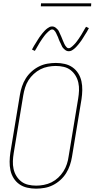

<svg xmlns="http://www.w3.org/2000/svg" viewBox="-20 -1119 565 1147"><path d="M195 8Q168 8 142 2Q116 -4 95.5 -18.5Q75 -33 61.5 -54.5Q48 -76 42.5 -101.5Q37 -127 37.5 -154Q38 -181 42 -208L99 -553Q103 -578 111.5 -603Q120 -628 134 -650.5Q148 -673 168.5 -691.5Q189 -710 213 -722Q237 -734 263 -738.5Q289 -743 314 -743Q341 -743 367 -737Q393 -731 413.5 -716.5Q434 -702 447.5 -680.5Q461 -659 466.5 -633.5Q472 -608 471.5 -581Q471 -554 467 -527L410 -182Q406 -157 397.5 -132Q389 -107 375 -84.5Q361 -62 340.5 -43.5Q320 -25 296 -13Q272 -1 246 3.5Q220 8 195 8ZM196 -10Q218 -10 242 -14.5Q266 -19 288 -30Q310 -41 328 -58Q346 -75 359 -95.5Q372 -116 379.5 -139Q387 -162 390 -185L447 -530Q451 -554 452 -578Q453 -602 448 -625Q443 -648 431 -667.5Q419 -687 401.5 -700.5Q384 -714 361 -719.5Q338 -725 313 -725Q291 -725 267 -720.5Q243 -716 221.5 -705Q200 -694 181.5 -677Q163 -660 150 -639.5Q137 -619 130 -596Q123 -573 119 -550L62 -205Q58 -181 57 -157Q56 -133 61 -110Q66 -87 78 -67.5Q90 -48 107.5 -34.5Q125 -21 148 -15.5Q171 -10 196 -10ZM390 -813Q384 -813 378 -815.5Q372 -818 367.5 -822Q363 -826 358.5 -830.5Q354 -835 351.5 -840Q349 -845 346.5 -850.5Q344 -856 341.5 -861.5Q339 -867 336 -872.5Q333 -878 331 -884.5Q329 -891 326.5 -897Q324 -903 321 -908.5Q318 -914 316.5 -918.5Q315 -923 311 -929Q307 -935 302.5 -939Q298 -943 292 -943Q287 -943 285 -942Q283 -941 279 -938.5Q275 -936 270.5 -932Q266 -928 260 -922Q254 -916 252 -913.5Q250 -911 247.5 -908Q245 -905 242.5 -901.5Q240 -898 237.5 -894.5Q235 -891 232 -887Q229 -883 226.5 -878.5Q224 -874 220.5 -869.5Q217 -865 214.5 -860Q212 -855 208.5 -849.5Q205 -844 202 -838.5Q199 -833 195.5 -827Q192 -821 188 -815L171 -823Q177 -835 183 -845Q189 -855 195 -864Q201 -873 205.5 -881Q210 -889 215.5 -896.5Q221 -904 225.5 -910Q230 -916 234.5 -921.5Q239 -927 246.5 -935Q254 -943 262 -949Q270 -955 276.5 -958Q283 -961 292 -961Q298 -961 304 -958.5Q310 -956 314.5 -952Q319 -948 323.5 -943.5Q328 -939 330.5 -934Q333 -929 335.5 -923.5Q338 -918 340.5 -912.5Q343 -907 345.5 -901.5Q348 -896 350.5 -889.5Q353 -883 355.5 -877Q358 -871 360.5 -865.5Q363 -860 365 -855.5Q367 -851 371 -845Q375 -839 379.5 -835Q384 -831 390 -831Q395 -831 397 -832Q399 -833 403 -835.5Q407 -838 411.5 -842Q416 -846 422 -852Q428 -858 430 -860.5Q432 -863 434.5 -866Q437 -869 439.5 -872.5Q442 -876 444.5 -879.5Q447 -883 450 -887Q453 -891 455.5 -895.5Q458 -900 461.5 -904.5Q465 -909 467.5 -914Q470 -919 473.5 -924.5Q477 -930 480 -935.5Q483 -941 486.5 -947Q490 -953 494 -959L511 -951Q505 -939 499 -929Q493 -919 487 -910Q481 -901 476.5 -893Q472 -885 466.5 -877.5Q461 -870 456.5 -864Q452 -858 447.5 -852.5Q443 -847 435.5 -839Q428 -831 420 -825Q412 -819 405.5 -816Q399 -813 390 -813ZM224 -1081 225 -1099H525L524 -1081Z"/></svg>

Font: Iosevka Term Curly Thin
Style: Italic
Weight: 100
Italic angle: -9°
Designer: Belleve Invis
Foundry: Belleve Invis
Version: Version 32.3.0